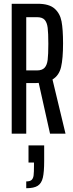

<svg xmlns="http://www.w3.org/2000/svg" viewBox="-20 -708 387 1017"><path d="M245 0 185 -269Q180 -268 170 -268H119V0H42V-688H180Q240 -688 269 -662.5Q298 -637 306 -594.5Q314 -552 314 -478Q314 -398 303.5 -353Q293 -308 258 -287L327 0ZM236 -476Q236 -533 232.5 -561Q229 -589 216.5 -603Q204 -617 176 -617H119V-335H176Q203 -335 216 -349Q229 -363 232.5 -391Q236 -419 236 -476ZM160 169V153H131V62H214V144Q214 203 207 233Q200 263 180 276Q160 289 119 289V253Q139 253 147.5 245Q156 237 158 221Q160 205 160 169Z"/></svg>

Font: Saira Ultra Condensed Medium
Style: Regular
Weight: 500
Width: 1
Designer: Hector Gatti with collaboration of the Omnibus-Type team
Foundry: Omnibus-Type
Version: Version 1.001; ttfautohint (v1.8)